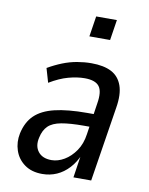

<svg xmlns="http://www.w3.org/2000/svg" viewBox="-81 -763 645 831"><g transform="rotate(10 241.0 -347.0)"><path d="M162 9Q115 9 84 -13.5Q53 -36 41 -72Q29 -108 37 -147Q48 -198 79 -228Q110 -258 166 -271.5Q222 -285 308 -285H350L342 -228H304Q243 -228 205 -221Q167 -214 148 -195.5Q129 -177 122 -144Q113 -106 132 -81.5Q151 -57 191 -57Q219 -57 247 -73.5Q275 -90 296 -120.5Q317 -151 323 -194L344 -333Q353 -386 336 -408.5Q319 -431 272 -431Q239 -431 200.5 -420.5Q162 -410 119 -384L101 -446Q132 -464 163.5 -476.5Q195 -489 227 -494.5Q259 -500 289 -500Q344 -500 377.5 -482.5Q411 -465 424.5 -427Q438 -389 428 -329L376 0H298L314 -106H318Q303 -69 279 -43Q255 -17 225.5 -4Q196 9 162 9ZM260 -613 274 -703H365L351 -613Z"/></g></svg>

Font: Nunito Sans 10pt Condensed Medium
Style: Italic
Weight: 500
Width: 3
Italic angle: -9°
Designer: Vernon Adams
Foundry: Vernon Adams
Version: Version 3.101;gftools[0.9.27]